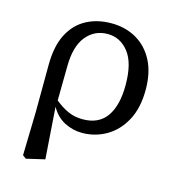

<svg xmlns="http://www.w3.org/2000/svg" viewBox="-104 -587 788 866"><g transform="rotate(15 290.0 -154.0)"><path d="M168 -262 166 -100Q198 -74 228.5 -60.5Q259 -47 296 -47Q371 -47 407.5 -99Q444 -151 444 -246Q444 -349 405 -398.5Q366 -448 307 -448Q246 -448 207.5 -401Q169 -354 168 -262ZM79 179 84 -23 85 -242Q85 -331 114 -387.5Q143 -444 194 -471.5Q245 -499 311 -499Q377 -499 428 -469.5Q479 -440 508 -384.5Q537 -329 537 -249Q537 -164 505.5 -105.5Q474 -47 422 -17Q370 13 309 13Q266 13 227 -7Q188 -27 164 -70L181 171L95 191Z"/></g></svg>

Font: Source Serif 4 SmText
Style: Regular
Weight: 400
Designer: Frank Grießhammer
Foundry: Adobe
Version: Version 4.005;hotconv 1.1.0;makeotfexe 2.6.0